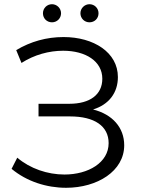

<svg xmlns="http://www.w3.org/2000/svg" viewBox="-20 -886 676 912"><path d="M35 -84C107 -24 201 6 294 6C442 6 570 -73 570 -196C570 -280 514 -343 422 -366C497 -389 540 -445 540 -520C540 -637 425 -710 282 -710C201 -710 126 -689 57 -648L82 -587C143 -626 213 -645 280 -645C387 -645 466 -595 466 -512C466 -437 408 -393 309 -393H163V-333H313C429 -333 496 -287 496 -206C496 -114 400 -57 286 -57C206 -57 123 -85 62 -137ZM362 -823C362 -799 381 -780 405 -780C429 -780 448 -798 448 -823C448 -847 429 -866 405 -866C382 -866 362 -847 362 -823ZM227 -780C251 -780 270 -799 270 -823C270 -847 250 -866 227 -866C203 -866 184 -847 184 -823C184 -798 203 -780 227 -780Z"/></svg>

Font: Malon Grotesk
Style: Regular
Weight: 400
Designer: Julieta Ulanovsky
Foundry: Julieta Ulanovsky
Version: Version 7.200